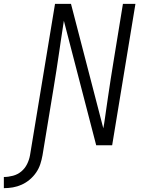

<svg xmlns="http://www.w3.org/2000/svg" viewBox="-130 -755 750 998"><path d="M-110 223V165Q-87 165 -62.5 158.5Q-38 152 -19 136Q0 120 11 97.5Q22 75 26 52L156 -735H239L407 -88Q412 -114 415.5 -140.5Q419 -167 423 -193L431 -248Q438 -296 445.5 -344.5Q453 -393 461 -441L509 -735H574L453 0H370L202 -647Q198 -621 194 -594.5Q190 -568 186 -542L178 -487Q171 -439 163.5 -390.5Q156 -342 148 -294L91 52Q87 75 79.5 98Q72 121 58 141.5Q44 162 24.5 178.5Q5 195 -17.5 205Q-40 215 -63 219Q-86 223 -110 223Z"/></svg>

Font: Iosevka Light Extended Oblique
Style: Regular
Weight: 300
Width: 7
Italic angle: -9°
Monospace: yes
Designer: Belleve Invis
Foundry: Belleve Invis
Version: Version 32.5.0; ttfautohint (v1.8.4)